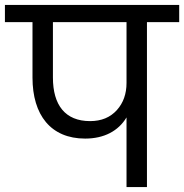

<svg xmlns="http://www.w3.org/2000/svg" viewBox="-47 -760 748 780"><path d="M-27 -740V-670H85V-445C85 -293 159 -197 299 -197C376 -197 434 -228 467 -283V0H550V-670H681V-740ZM467 -670V-423C467 -379 454 -342 428 -313C401 -283 365 -268 319 -268C218 -268 168 -333 168 -445V-670Z"/></svg>

Font: Poppins
Style: Regular
Weight: 400
Designer: Ninad Kale (Devanagari), Jonny Pinhorn (Latin)
Foundry: Indian Type Foundry
Version: 4.004